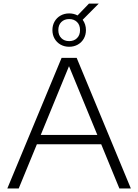

<svg xmlns="http://www.w3.org/2000/svg" viewBox="-20 -1068 784 1088"><path d="M656.5 0 553.5 -250.5H189L86 0H21.5L329 -740H414.5L721.5 0ZM211 -303.5H531.5L371 -693ZM448.5 -956Q467 -930.5 467 -897.5Q467 -870.5 454.8 -849Q442.5 -827.5 420.8 -815.2Q399 -803 372 -803Q345 -803 323.2 -815.2Q301.5 -827.5 289.2 -849Q277 -870.5 277 -897.5Q277 -924.5 289.2 -946Q301.5 -967.5 323.2 -979.8Q345 -992 372 -992Q398 -992 419.5 -980.5L484 -1047.5H539.5ZM433.5 -897.5Q433.5 -926.5 416.5 -943.2Q399.5 -960 372 -960Q344.5 -960 327.5 -943.2Q310.5 -926.5 310.5 -897.5Q310.5 -869 327.5 -852Q344.5 -835 372 -835Q399.5 -835 416.5 -852Q433.5 -869 433.5 -897.5Z"/></svg>

Font: Encode Sans Expanded Light
Style: Regular
Weight: 300
Width: 7
Designer: Multiple Designers
Foundry: Impallari Type
Version: Version 2.000